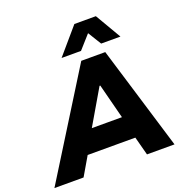

<svg xmlns="http://www.w3.org/2000/svg" viewBox="-207 -1084 1172 1226"><g transform="rotate(-20 379.0 -470.5)"><path d="M-46 0 393 -705H556L770 0H583L533 -189L591 -126H183L262 -188L152 0ZM448 -515 287 -240 268 -278H556L524 -239L453 -515ZM281 -765 432 -941H578L681 -765H550L494 -856L413 -765Z"/></g></svg>

Font: Nunito Sans 8pt Black
Style: Italic
Weight: 900
Italic angle: -9°
Version: Version 3.101;gftools[0.9.27]